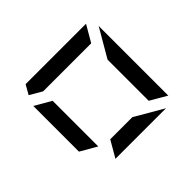

<svg xmlns="http://www.w3.org/2000/svg" viewBox="-102 -1237 1020 1020"><g transform="rotate(45 408.0 -727.0)"><path d="M210 -454 263 -546H606L553 -454ZM717 -564 624 -618V-784L717 -944ZM192 -546 152 -477 99 -507V-959V-961L192 -907ZM315 -907 155 -1000H676H678L624 -907Z"/></g></svg>

Font: DSEG7 Modern Mini
Style: Regular
Weight: 400
Designer: Keshikan(Twitter:@keshinomi_88pro)
Version: Version 0.46